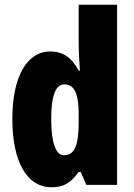

<svg xmlns="http://www.w3.org/2000/svg" viewBox="-20 -780 564 810"><path d="M197 10C250 10 277 -8 312 -54H321L344 0H474V-760H312V-588C312 -567 314 -532 317 -482H312C282 -539 243 -563 192 -563C93 -563 32 -455 32 -278C32 -101 92 10 197 10ZM250 -125C216 -125 196 -175 196 -280C196 -376 215 -424 251 -424C294 -424 312 -385 312 -297V-265C312 -166 294 -125 250 -125Z"/></svg>

Font: Noto Sans Hebrew ExtraCondensed Black
Style: Regular
Weight: 900
Width: 2
Designer: Monotype Design Team
Foundry: Monotype Imaging Inc.
Version: Version 2.004